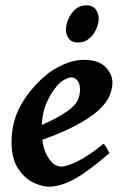

<svg xmlns="http://www.w3.org/2000/svg" viewBox="-20 -682 462 722"><path d="M402.8 -371.1Q402.8 -349.6 392.8 -323.7Q382.8 -297.9 351.6 -268.3Q320.3 -238.8 257.3 -206.1Q194.3 -173.3 87.9 -139.2L84.5 -189.9Q151.4 -216.8 190.7 -238Q230 -259.3 249.5 -276.9Q269 -294.4 274.9 -310.8Q280.8 -327.1 280.8 -345.7Q280.8 -368.2 270.8 -379.6Q260.7 -391.1 247.1 -391.1Q239.3 -391.1 223.1 -382.8Q207 -374.5 194.8 -359.9Q168.5 -329.1 152.6 -289.1Q136.7 -249 136.7 -195.3Q136.7 -131.3 158.9 -93.5Q181.2 -55.7 210 -55.7Q230.5 -55.7 270.3 -74.7Q310.1 -93.8 369.1 -141.1Q374.5 -138.2 382.3 -124Q390.1 -109.9 391.6 -106.4Q311.5 -36.6 259.3 -8.3Q207 20 163.6 20Q136.7 20 103.8 3.7Q70.8 -12.7 47.1 -49.6Q23.4 -86.4 23.4 -147.9Q23.4 -224.6 59.1 -287.8Q94.7 -351.1 156.2 -402.3Q178.2 -420.4 217.5 -438.7Q256.8 -457 295.4 -457Q350.6 -457 376.7 -429.9Q402.8 -402.8 402.8 -371.1ZM351.1 -612.8Q351.1 -592.8 341.6 -571.8Q332 -550.8 314.7 -536.4Q297.4 -522 273.4 -522Q250 -522 239 -536.6Q228 -551.3 228 -570.8Q228 -589.8 237.3 -611.1Q246.6 -632.3 263.7 -647.2Q280.8 -662.1 304.7 -662.1Q328.1 -662.1 339.6 -647Q351.1 -631.8 351.1 -612.8Z"/></svg>

Font: Gentium Plus
Style: Bold Italic
Weight: 700
Italic angle: -8°
Designer: Victor Gaultney, Annie Olsen, Iska Routamaa, Becca Hirsbrunner
Foundry: SIL International
Version: Version 6.101